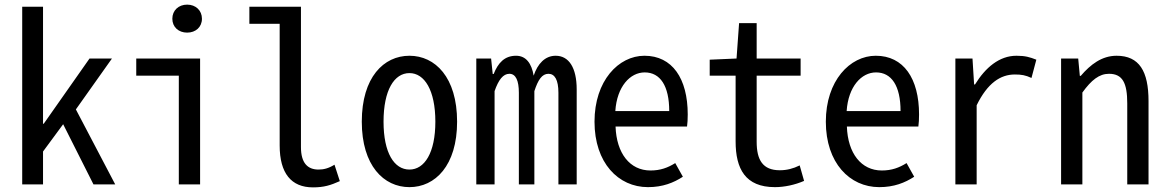

<svg xmlns="http://www.w3.org/2000/svg" viewBox="-20 -797 5040 830"><path d="M76 0H166V-142L253 -260L384 0H478L308 -324L464 -544H367L169 -262H166V-768H76Z M753 0H845V-544H569V-470H753ZM789 -656C826 -656 853 -680 853 -716C853 -752 826 -777 789 -777C752 -777 725 -752 725 -716C725 -680 752 -656 789 -656Z M1333 13C1380 13 1409 4 1449 -14L1426 -85C1400 -69 1379 -64 1357 -64C1310 -64 1281 -92 1281 -161V-768H1058V-694H1189V-168C1189 -48 1239 13 1333 13Z M1750 12C1861 12 1956 -81 1956 -271C1956 -463 1861 -556 1750 -556C1639 -556 1544 -463 1544 -271C1544 -81 1639 12 1750 12ZM1750 -64C1684 -64 1638 -136 1638 -271C1638 -407 1684 -481 1750 -481C1815 -481 1862 -407 1862 -271C1862 -136 1815 -64 1750 -64Z M2039 0H2118V-403C2135 -452 2155 -478 2182 -478C2210 -478 2223 -448 2223 -396V0H2290V-403C2306 -452 2323 -478 2351 -478C2378 -478 2394 -452 2394 -396V0H2473V-410C2473 -505 2439 -556 2382 -556C2336 -556 2304 -521 2287 -470C2278 -523 2254 -556 2211 -556C2161 -556 2133 -525 2114 -477H2110L2103 -544H2039Z M2781 12C2845 12 2892 -7 2932 -33L2899 -92C2867 -72 2835 -60 2792 -60C2703 -60 2645 -134 2641 -250H2950C2952 -263 2953 -283 2953 -302C2953 -458 2886 -556 2766 -556C2654 -556 2550 -448 2550 -271C2550 -93 2653 12 2781 12ZM2640 -317C2647 -423 2704 -484 2767 -484C2834 -484 2873 -426 2873 -317Z M3330 12C3371 12 3417 2 3456 -15L3437 -82C3409 -68 3381 -61 3351 -61C3277 -61 3251 -106 3251 -184V-470H3441V-544H3251V-697H3175L3164 -544L3048 -539V-470H3160V-186C3160 -67 3202 12 3330 12Z M3781 12C3845 12 3892 -7 3932 -33L3899 -92C3867 -72 3835 -60 3792 -60C3703 -60 3645 -134 3641 -250H3950C3952 -263 3953 -283 3953 -302C3953 -458 3886 -556 3766 -556C3654 -556 3550 -448 3550 -271C3550 -93 3653 12 3781 12ZM3640 -317C3647 -423 3704 -484 3767 -484C3834 -484 3873 -426 3873 -317Z M4110 0H4202V-342C4249 -438 4305 -475 4367 -475C4396 -475 4413 -472 4439 -460L4460 -539C4432 -550 4412 -556 4374 -556C4300 -556 4240 -505 4195 -432H4191L4184 -544H4110Z M4567 0H4659V-397C4698 -451 4732 -478 4774 -478C4833 -478 4853 -438 4853 -350V0H4945V-360C4945 -489 4905 -556 4807 -556C4743 -556 4694 -518 4652 -469H4648L4641 -544H4567Z"/></svg>

Font: Noto Sans Mono CJK JP Regular
Style: Regular
Weight: 400
Designer: Ryoko NISHIZUKA (kana & ideographs); Paul D. Hunt (Latin, Greek & Cyrillic); Wenlong ZHANG (bopomofo); Sandoll Communica
Foundry: Adobe Systems Incorporated
Version: Version 1.004;PS 1.004;hotconv 1.0.82;makeotf.lib2.5.63406